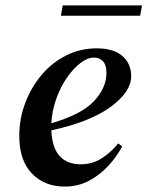

<svg xmlns="http://www.w3.org/2000/svg" viewBox="-20 -673 543 707"><path d="M218 14Q144 14 97.5 -34Q51 -82 51 -173Q51 -236 73 -294Q95 -352 133.5 -397.5Q172 -443 224 -469Q276 -495 336 -495Q398 -495 430.5 -467Q463 -439 463 -392Q463 -335 387.5 -279.5Q312 -224 169 -193Q172 -128 200 -98Q228 -68 277 -68Q321 -68 356 -91Q391 -114 415 -145L430 -134Q410 -96 378.5 -62Q347 -28 307 -7Q267 14 218 14ZM326 -461Q303 -461 277 -441.5Q251 -422 227.5 -388.5Q204 -355 188 -311.5Q172 -268 169 -219Q281 -252 326.5 -301Q372 -350 372 -405Q372 -434 359 -447.5Q346 -461 326 -461ZM204 -615 211 -653H503L496 -615Z"/></svg>

Font: DM Serif Text
Style: Italic
Weight: 400
Italic angle: -12°
Designer: Colophon Foundry, Frank Grießhammer
Foundry: Colophon Foundry
Version: Version 5.100; ttfautohint (v1.8.2)